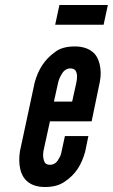

<svg xmlns="http://www.w3.org/2000/svg" viewBox="-20 -741 452 769"><path d="M218 -721H412L395 -642H201ZM334 -196 321 -133C306 -80 283 -43 240 -14C219 1 193 8 160 8C95 8 69 -28 61 -64C56 -87 56 -111 60 -136L119 -411C134 -464 158 -502 201 -533C220 -548 247 -555 280 -555C312 -555 335 -546 351 -533C367 -520 375 -501 379 -484C384 -463 385 -441 380 -414L347 -255H180L154 -136C151 -117 153 -101 160 -89C164 -84 171 -81 180 -81C199 -81 210 -93 217 -108C222 -115 225 -125 227 -136L240 -196ZM196 -334H269L286 -411C290 -432 290 -447 282 -459C278 -464 271 -467 262 -467C243 -467 232 -454 224 -439C220 -432 216 -423 213 -411Z"/></svg>

Font: League Gothic Italic
Style: Regular
Weight: 400
Designer: Tyler Finck
Foundry: The League of Moveable Type
Version: Version 1.001;PS 001.001;hotconv 1.0.56;makeotf.lib2.0.21325